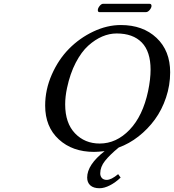

<svg xmlns="http://www.w3.org/2000/svg" viewBox="-20 -790 916 1011"><path d="M615.2 145Q588.9 170.4 559.1 185.8Q529.3 201.2 503.9 201.2Q472.7 201.2 455.8 186.3Q439 171.4 439 145Q439 77.6 530.8 5.9Q494.6 9.8 475.1 9.8Q361.3 9.8 289.6 -56.2Q217.8 -122.1 217.8 -233.9Q217.8 -317.9 252.7 -397.2Q287.6 -476.6 343.5 -533.2Q399.4 -589.8 471.7 -624Q543.9 -658.2 616.2 -658.2Q732.4 -658.2 804.2 -590.6Q876 -522.9 876 -409.2Q876 -340.8 854.2 -276.1Q832.5 -211.4 795.4 -160.6Q758.3 -109.9 709.2 -71.5Q660.2 -33.2 605 -13.2Q557.6 25.9 532.7 57.4Q507.8 88.9 507.8 123Q507.8 137.7 516.6 147.5Q525.4 157.2 542 157.2Q565.9 157.2 602.1 127ZM594.2 -613.8Q556.2 -613.8 518.6 -597.9Q481 -582 444.8 -549.6Q408.7 -517.1 378.9 -460Q349.1 -402.8 333 -327.1Q323.2 -281.2 323.2 -240.2Q323.2 -142.1 374.8 -88.1Q426.3 -34.2 504.9 -34.2Q592.8 -34.2 662.4 -106.7Q731.9 -179.2 759.8 -310.1Q772.9 -373 772.9 -422.9Q772.9 -518.6 726.6 -566.2Q680.2 -613.8 594.2 -613.8ZM748 -726.1H503.9Q495.1 -726.1 495.1 -736.8Q495.1 -746.6 504.4 -758.3Q513.7 -770 522.9 -770H767.1Q777.8 -770 777.8 -758.8Q777.8 -749.5 768.3 -737.8Q758.8 -726.1 748 -726.1Z"/></svg>

Font: Linear Smooth
Style: Italic
Weight: 400
Designer: Philipp H. Poll, Flanker
Foundry: Philipp H. Poll, reworked by Flanker
Version: Version 1.061 | FøM Fix